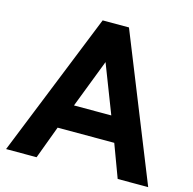

<svg xmlns="http://www.w3.org/2000/svg" viewBox="-117 -943 1066 1061"><g transform="rotate(15 416.0 -412.5)"><path d="M9.5 0 341 -825H491.5L822.5 0H648L578 -188H254L184 0ZM309.5 -330H523L416 -606.5Z"/></g></svg>

Font: Spartan Thin
Style: Bold
Weight: 700
Version: Version 1.004